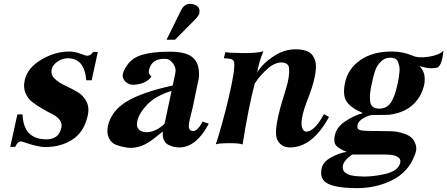

<svg xmlns="http://www.w3.org/2000/svg" viewBox="-20 -748 2318 995"><path d="M487 -479 455 -332H427Q418 -446 332 -446Q304 -446 278.5 -429Q253 -412 248 -389Q242 -361 263 -340.5Q284 -320 316.5 -305Q349 -290 380.5 -272Q412 -254 428.5 -221Q445 -188 433 -142Q413 -61 353.5 -23.5Q294 14 215 14Q193 14 164.5 7Q136 0 115 -7.5Q94 -15 92 -15Q72 -17 59 13H33L70 -155H97Q101 -30 214 -26Q285 -23 298 -87Q303 -109 289 -127Q275 -145 250.5 -157Q226 -169 198 -185.5Q170 -202 147 -219.5Q124 -237 112 -266Q100 -295 108 -332Q122 -396 193.5 -438.5Q265 -481 339 -481Q367 -481 396 -470Q425 -459 431 -459Q451 -459 462 -479Z M1062 -107Q997 16 909 16Q896 16 883.5 13.5Q871 11 854.5 3.5Q838 -4 829.5 -22Q821 -40 824 -67Q778 -28 747.5 -9Q717 10 687 15Q664 21 635.5 16.5Q607 12 582.5 3Q558 -6 545 -31.5Q532 -57 539 -94Q556 -172 634 -220.5Q712 -269 875 -305L888 -366Q895 -394 877.5 -418Q860 -442 841 -443Q770 -447 754 -392Q750 -380 751.5 -372.5Q753 -365 754.5 -362.5Q756 -360 760 -356.5Q764 -353 765 -351Q738 -314 678 -309Q660 -307 643 -315.5Q626 -324 618 -344Q610 -364 631 -398Q659 -446 712 -462.5Q765 -479 845 -480Q950 -483 985 -444Q1005 -424 1009.5 -391Q1014 -358 1009 -336L1004 -313L979 -193Q977 -183 973.5 -170Q970 -157 968 -148Q966 -139 963.5 -128.5Q961 -118 960 -111.5Q959 -105 958.5 -97.5Q958 -90 959.5 -85Q961 -80 963.5 -76.5Q966 -73 970.5 -71Q975 -69 981 -69Q993 -69 1005 -81.5Q1017 -94 1023 -106L1030 -118ZM869 -277Q789 -252 748 -211Q707 -170 695 -133L694 -131Q683 -93 699.5 -77Q716 -61 745 -63Q792 -67 833 -107Q840 -141 869 -277ZM1014 -691Q1014 -684 1012.5 -678Q1011 -672 1006.5 -666Q1002 -660 1000 -657Q998 -654 991 -647Q984 -640 982 -638L887 -542H843L916 -690Q933 -728 964 -728Q983 -728 998.5 -718.5Q1014 -709 1014 -691Z M1685 -142Q1599 16 1483 16Q1433 16 1415 -29Q1395 -78 1457 -271Q1476 -331 1478 -366Q1480 -401 1473.5 -409.5Q1467 -418 1455 -422Q1435 -428 1411.5 -419.5Q1388 -411 1369 -394Q1350 -377 1334 -359.5Q1318 -342 1309 -328L1300 -315Q1268 -193 1237 1Q1225 -6 1169.5 -6Q1114 -6 1098 0Q1105 -16 1129.5 -103.5Q1154 -191 1166 -246Q1200 -390 1193 -427Q1190 -446 1140 -446L1148 -478Q1163 -474 1235.5 -473Q1308 -472 1345 -482Q1322 -429 1313 -372Q1337 -416 1400.5 -458Q1464 -500 1539 -491Q1569 -487 1587 -474Q1605 -461 1613.5 -432.5Q1622 -404 1611.5 -351.5Q1601 -299 1571 -224Q1557 -188 1550 -159.5Q1543 -131 1542.5 -114Q1542 -97 1546 -85.5Q1550 -74 1555.5 -70Q1561 -66 1567 -66Q1610 -66 1659 -157Z M2278 -486Q2270 -405 2244 -397Q2217 -392 2193.5 -396Q2170 -400 2154 -406L2159 -400Q2164 -393 2167 -389Q2170 -385 2174 -375.5Q2178 -366 2179.5 -357Q2181 -348 2181 -333.5Q2181 -319 2177 -303Q2165 -254 2131.5 -217Q2098 -180 2044 -163Q2014 -155 1999 -153.5Q1984 -152 1911 -152Q1893 -152 1865 -136.5Q1837 -121 1833 -101Q1828 -79 1845 -74Q1862 -69 1912 -69Q1927 -69 1935 -69L2001 -68Q2019 -68 2037.5 -65Q2056 -62 2079.5 -53.5Q2103 -45 2116 -31Q2129 -17 2135.5 6Q2142 29 2127 61Q2096 143 2013.5 185Q1931 227 1829 227Q1727 227 1680.5 204.5Q1634 182 1647 124Q1653 92 1694.5 68.5Q1736 45 1777 39Q1739 25 1723 7.5Q1707 -10 1715 -46Q1724 -89 1768.5 -119Q1813 -149 1858 -161L1859 -163Q1801 -187 1777.5 -220Q1754 -253 1768 -319Q1783 -391 1846.5 -436Q1910 -481 2010 -481Q2068 -481 2117 -460Q2149 -445 2204.5 -454.5Q2260 -464 2278 -486ZM2041 -316Q2045 -335 2046 -342.5Q2047 -350 2049.5 -370Q2052 -390 2050 -400.5Q2048 -411 2044 -424Q2040 -437 2029 -443Q2018 -449 2002 -449Q1973 -449 1952.5 -427.5Q1932 -406 1923.5 -380.5Q1915 -355 1907 -316Q1900 -285 1898 -265Q1896 -245 1898 -224.5Q1900 -204 1912 -194.5Q1924 -185 1946 -185Q1969 -185 1986 -196.5Q2003 -208 2013.5 -230Q2024 -252 2029.5 -270.5Q2035 -289 2041 -316ZM2051 105Q2062 79 2042 66Q2022 53 1981 53H1805Q1763 81 1757 110Q1755 120 1757.5 129Q1760 138 1765.5 143.5Q1771 149 1780 153.5Q1789 158 1796.5 160Q1804 162 1815.5 163.5Q1827 165 1833 165.5Q1839 166 1849 166L1858 167Q1913 168 1974.5 154Q2036 140 2051 105Z"/></svg>

Font: GFS Artemisia
Style: Bold Italic
Weight: 700
Italic angle: -12°
Designer: Designed by Takis Katsoulidis and George D. Matthiopoulos.
Foundry: Designed by Takis Katsoulidis and George D. Matthiopoulos.
Version: Version 1.0